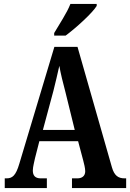

<svg xmlns="http://www.w3.org/2000/svg" viewBox="-20 -951 658 971"><path d="M254 -784V-771H312C366 -811 448 -886 469 -921V-931H336C319 -886 280 -829 254 -784ZM4 0H217V-49H186C156 -49 146 -65 146 -89C146 -107 154 -135 157 -151L179 -237H375L401 -139C405 -124 411 -100 411 -85C411 -61 395 -49 371 -49H344V0H618V-49H610C578 -49 558 -63 546 -105L372 -714H255L78 -124C60 -62 42 -49 13 -49H4ZM197 -294 250 -491C261 -534 271 -578 280 -618C287 -578 298 -534 311 -485L358 -294Z"/></svg>

Font: Noto Serif Tamil ExtraCondensed
Style: Bold Italic
Weight: 700
Width: 2
Italic angle: -12°
Designer: Indian Type Foundry, Tom Grace, and the Monotype Design Team
Foundry: Monotype Imaging Inc.
Version: Version 2.003